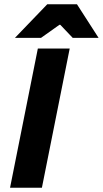

<svg xmlns="http://www.w3.org/2000/svg" viewBox="-20 -878 481 898"><path d="M27 0 157 -651H306L176 0ZM50 -701 201 -858H340L441 -701H320L262 -762H258L172 -701Z"/></svg>

Font: Source Sans 3 ExtraBold
Style: Italic
Weight: 800
Italic angle: -11°
Version: Version 3.052;hotconv 1.1.0;makeotfexe 2.6.0